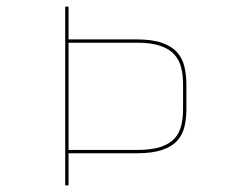

<svg xmlns="http://www.w3.org/2000/svg" viewBox="-20 -650 732 580"><path d="M177 -90V-630H187V-531H393Q440 -531 469.5 -520.5Q499 -510 515 -492Q531 -474 537 -449Q543 -424 543 -395V-320Q543 -291 537 -266.5Q531 -242 515 -224.5Q499 -207 469.5 -197Q440 -187 393 -187H187V-90ZM187 -197H393Q437 -197 464.5 -206Q492 -215 507 -231.5Q522 -248 527.5 -270.5Q533 -293 533 -320V-395Q533 -422 527.5 -445Q522 -468 507 -485Q492 -502 464.5 -511.5Q437 -521 393 -521H187Z"/></svg>

Font: Bungee Hairline
Style: Regular
Weight: 400
Designer: David Jonathan Ross
Foundry: David Jonathan Ross
Version: Version 1.001;PS 1.0;hotconv 1.0.72;makeotf.lib2.5.5900